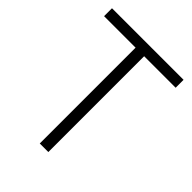

<svg xmlns="http://www.w3.org/2000/svg" viewBox="-223 -923 1047 1047"><g transform="rotate(45 300.0 -400.0)"><path d="M267 0V-800H333V0ZM24 -739V-800H576V-739Z"/></g></svg>

Font: Victor Mono Light
Style: Regular
Weight: 300
Monospace: yes
Designer: Rune Bjørnerås
Version: Version 1.561;gftools[0.9.30]